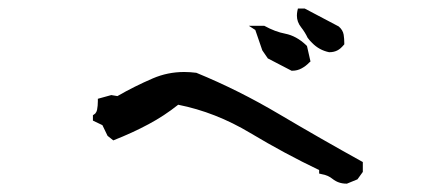

<svg xmlns="http://www.w3.org/2000/svg" viewBox="-20 -653 1040 455"><path d="M800.8 -217.8Q782.2 -217.8 768.1 -229Q757.3 -237.8 742.7 -240.2L736.3 -241.7V-250Q655.3 -288.6 573 -337.9Q490.7 -387.2 402.3 -404.8Q369.1 -378.4 332.5 -358.9Q294.4 -338.4 248.5 -320.3L234.9 -331.1L222.7 -356.4L200.2 -367.2V-379.9Q204.6 -383.3 205.6 -383.8Q209 -387.7 210 -392.6Q211.9 -402.3 211.9 -413.1V-418.9L243.7 -427.7L258.3 -425.3Q297.9 -448.2 342.3 -467.3Q377.4 -482.4 416.5 -482.4Q430.2 -482.4 445.3 -480.5Q545.4 -439.5 641.8 -382.3Q738.3 -325.2 839.8 -269V-245.6L827.1 -228L802.2 -217.8ZM606.4 -591.8Q632.3 -577.6 655.8 -573.2Q682.6 -567.9 705.6 -545.9L707.5 -543.9L715.8 -507.3L712.4 -504.4Q705.1 -496.6 694.8 -491Q684.6 -485.4 672.9 -485.4H670.9L614.7 -514.6L601.6 -533.7L585 -582L569.8 -591.8ZM683.6 -615.7Q683.6 -621.1 684.6 -626.5L686 -632.8H702.1L782.7 -590.3Q792.5 -582 794.4 -570.8Q795.9 -561 795.9 -550.8V-547.9Q790 -541 786.4 -538.1Q782.7 -535.2 779.8 -533.7Q771.5 -529.3 760.7 -529.3H759.8Q736.3 -534.2 719.7 -551.3Q714.4 -556.2 709 -563.5Q703.1 -576.2 693.4 -588.6Q683.6 -601.1 683.6 -615.7Z"/></svg>

Font: Bakudai
Style: Bold
Weight: 700
Version: Version 1.48